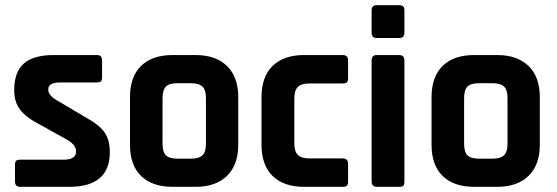

<svg xmlns="http://www.w3.org/2000/svg" viewBox="-20 -723 2154 743"><path d="M248 0H58Q38 0 38 -21V-85Q38 -96 42 -100.5Q46 -105 58 -105H225Q274 -105 274 -135V-140Q274 -164 233 -186L134 -241Q83 -267 59 -297Q35 -327 35 -374Q35 -444 72 -477Q109 -510 188 -510H355Q375 -510 375 -489V-424Q375 -413 371 -408.5Q367 -404 355 -404H216Q167 -404 167 -379V-374Q167 -352 210 -329L311 -269Q363 -241 384 -211.5Q405 -182 405 -134Q405 0 248 0Z M737 0H648Q569 0 526 -42Q483 -84 483 -163V-347Q483 -426 526 -468Q569 -510 648 -510H737Q815 -510 858.5 -467.5Q902 -425 902 -347V-163Q902 -85 858.5 -42.5Q815 0 737 0ZM667 -109H718Q750 -109 763.5 -122Q777 -135 777 -167V-343Q777 -375 763.5 -388Q750 -401 718 -401H667Q635 -401 622 -388Q609 -375 609 -343V-167Q609 -135 622 -122Q635 -109 667 -109Z M1327 -89V-20Q1327 -9 1322.5 -4.5Q1318 0 1306 0H1157Q1078 0 1035 -42Q992 -84 992 -163V-347Q992 -426 1035 -468Q1078 -510 1157 -510H1306Q1327 -510 1327 -489V-420Q1327 -409 1322.5 -404.5Q1318 -400 1306 -400H1177Q1146 -400 1132.5 -386.5Q1119 -373 1119 -341V-169Q1119 -137 1132.5 -123.5Q1146 -110 1177 -110H1306Q1327 -110 1327 -89Z M1418 -596V-683Q1418 -703 1438 -703H1525Q1545 -703 1545 -684V-596Q1545 -576 1525 -576H1438Q1418 -576 1418 -596ZM1418 -21V-489Q1418 -510 1438 -510H1524Q1545 -510 1545 -489V-21Q1545 -8 1540.5 -4Q1536 0 1525 0H1439Q1418 0 1418 -21Z M1904 0H1815Q1736 0 1693 -42Q1650 -84 1650 -163V-347Q1650 -426 1693 -468Q1736 -510 1815 -510H1904Q1982 -510 2025.5 -467.5Q2069 -425 2069 -347V-163Q2069 -85 2025.5 -42.5Q1982 0 1904 0ZM1834 -109H1885Q1917 -109 1930.5 -122Q1944 -135 1944 -167V-343Q1944 -375 1930.5 -388Q1917 -401 1885 -401H1834Q1802 -401 1789 -388Q1776 -375 1776 -343V-167Q1776 -135 1789 -122Q1802 -109 1834 -109Z"/></svg>

Font: Rajdhani
Style: Bold
Weight: 700
Designer: Satya Rajpurohit, Jyotish Sonowal
Foundry: Indian Type Foundry
Version: Version 1.201 February 1, 2022